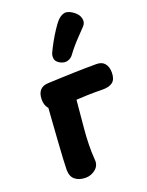

<svg xmlns="http://www.w3.org/2000/svg" viewBox="-161 -951 798 1039"><g transform="rotate(-20 237.5 -432.0)"><path d="M90.7 -471.2Q93.4 -505.1 114.2 -523.8Q134.9 -542.6 170.4 -542.6Q217.4 -542.6 236 -527Q254.6 -511.4 251 -473.8Q239.4 -346.9 230.3 -248.8Q221.1 -150.7 227.2 -69.6Q230.8 -35.2 205.5 -14.3Q180.2 6.6 148.2 6.6Q110.7 6.6 87.9 -11.9Q65.1 -30.3 65.1 -69.3Q65.1 -86.4 67.5 -129.8Q69.9 -173.2 73.8 -231.4Q77.7 -289.7 82.2 -352.7Q86.7 -415.7 90.7 -471.2ZM133.8 -401.8Q101.1 -400.8 84.7 -420.5Q68.3 -440.2 68.3 -471.3Q68.3 -507 84.7 -525Q101 -543 131.4 -544Q180.4 -546 217.6 -547.5Q254.7 -549 285.9 -549.9Q317.2 -550.8 347.5 -551.3Q377.8 -551.8 412.6 -551.8Q444 -551.8 459.6 -532.4Q475.2 -513 475.2 -481.1Q475.2 -441.9 454.6 -425.7Q433.9 -409.6 392 -410.6Q350.4 -411.6 308.6 -410.2Q266.8 -408.8 223.7 -406.4Q180.6 -404 133.8 -401.8ZM303 -642.6Q291.9 -627.6 272.4 -621.6Q253 -615.6 229.2 -628.1Q206.9 -640.8 204.2 -657.9Q201.6 -675.1 207.8 -689.9Q219.2 -715.2 235.9 -745.2Q252.6 -775.2 270.4 -802.2Q288.2 -829.2 300.8 -843.8Q318.6 -863.6 339.7 -869.7Q360.9 -875.9 390.4 -855.6Q418.7 -836.2 424.7 -810.9Q430.8 -785.6 413.8 -767.6Q401.4 -754 368.2 -719.8Q334.9 -685.6 303 -642.6Z"/></g></svg>

Font: Playpen Sans
Style: Regular
Weight: 400
Designer: Laura Meseguer, Veronika Burian, José Scaglione, Kostas Bartsokas, Vera Evstafieva, Tom Grace, Yorlmar Campos
Foundry: TypeTogether
Version: Version 2.000